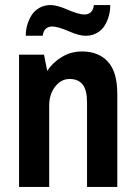

<svg xmlns="http://www.w3.org/2000/svg" viewBox="-20 -738 537 758"><path d="M415.3 -718.1Q415.3 -696.4 409.9 -675.9Q404.4 -655.5 393.4 -637.3Q382.3 -619 362.7 -607.9Q343.2 -596.9 318.2 -596.7Q293.2 -596.4 251.3 -614.7Q209.4 -632.9 186.8 -633.4Q153.3 -633.4 148.6 -596.9H81.7Q81.7 -618.6 87.5 -639.2Q93.4 -659.9 104.7 -677.9Q116 -695.9 135.5 -707Q155.1 -718.1 179.8 -718.1Q204.6 -718.1 247.4 -699.6Q290.2 -681.1 312.3 -680.7Q346.2 -680.7 350.6 -718.1ZM304.1 -534.8Q368.4 -534.8 405.7 -494.8Q443.1 -454.8 443.1 -366.6V0H323.6V-333.6Q323.6 -382.7 306.3 -404.4Q288.9 -426.2 255 -426.2Q221.1 -426.2 197.7 -396Q174.2 -365.8 174.2 -321V0H55.2V-522.2H153.8L166.4 -458.3Q188.1 -491.3 223.9 -513Q259.8 -534.8 304.1 -534.8Z"/></svg>

Font: Puralecka Narrow
Style: Bold
Weight: 700
Designer: Hector Gatti, Marcela Romero, Pablo Cosgaya and Nicolas Silva
Version: Version 1.004;PS 001.004;hotconv 1.0.70;makeotf.lib2.5.58329